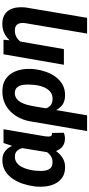

<svg xmlns="http://www.w3.org/2000/svg" viewBox="429 -1008 782 1680"><g transform="rotate(-90 820.0 -168.0)"><path d="M27.8 -246.6 29.3 -257.3Q35.2 -305.7 51.3 -356Q67.4 -406.2 95.9 -448.2Q124.5 -490.2 166.7 -515.1Q209 -540 266.6 -538.1Q305.2 -536.6 331.5 -518.3Q357.9 -500 374.5 -470.7Q391.1 -441.4 399.4 -406.2Q407.7 -371.1 410.2 -335.4Q412.6 -299.8 411.1 -269.5L409.2 -247.6Q401.9 -207 385.7 -161.4Q369.6 -115.7 343.5 -76.2Q317.4 -36.6 280 -12.5Q242.7 11.7 193.4 10.7Q140.6 9.3 106.4 -14.2Q72.3 -37.6 53.5 -75.2Q34.7 -112.8 29.1 -157.7Q23.4 -202.6 27.8 -246.6ZM167.5 -257.3 166.5 -247.1Q164.1 -225.1 164.1 -200.2Q164.1 -175.3 169.9 -152.6Q175.8 -129.9 191.2 -115.2Q206.5 -100.6 235.8 -99.6Q264.6 -98.1 286.9 -110.1Q309.1 -122.1 325 -142.8Q340.8 -163.6 350.8 -188.7Q360.8 -213.9 365.7 -238.8L370.6 -275.4Q372.1 -296.4 370.6 -322.5Q369.1 -348.6 361.6 -372.3Q354 -396 337.6 -411.9Q321.3 -427.7 293 -428.7Q259.8 -429.7 237.1 -413.3Q214.4 -397 200.2 -370.1Q186 -343.3 178.2 -313.2Q170.4 -283.2 167.5 -257.3ZM408.7 -528.3H529.3L467.8 -168Q467.3 -160.6 466.1 -150.4Q464.8 -140.1 465.3 -129.9Q465.8 -119.6 470.5 -112.3Q475.1 -105 486.3 -104Q488.8 -103.5 491.5 -104.2Q494.1 -105 496.6 -105.5L498.5 -1.5Q485.4 4.9 471.7 7.3Q458 9.8 442.9 9.3Q413.1 8.3 390.9 -4.2Q368.7 -16.6 354.5 -37.6Q340.3 -58.6 333.5 -84.7Q326.7 -110.8 327.1 -138.7L373.5 -422.9Z M513.2 203.1 596.2 -282.2Q604 -335.4 625.7 -382.3Q647.5 -429.2 681.9 -464.8Q716.3 -500.5 762.7 -520Q809.1 -539.6 866.7 -538.1Q924.3 -537.1 963.1 -512.7Q1002 -488.3 1023.9 -448.7Q1045.9 -409.2 1053 -360.6Q1060.1 -312 1055.2 -261.7L1053.7 -251Q1047.9 -203.6 1031.5 -156.5Q1015.1 -109.4 986.6 -71Q958 -32.7 917 -10.5Q876 11.7 820.8 10.3Q771 8.8 739.7 -15.4Q708.5 -39.6 691.9 -77.9Q675.3 -116.2 668.2 -159.9Q661.1 -203.6 660.2 -243.7Q667 -239.7 674.3 -235.8Q681.6 -231.9 689.2 -228.5Q696.8 -225.1 704.6 -221.7Q703.1 -190.4 710.2 -162.8Q717.3 -135.3 736.8 -117.7Q756.3 -100.1 792.5 -99.1Q823.7 -98.1 845.9 -111.8Q868.2 -125.5 882.8 -148.2Q897.5 -170.9 905.3 -198Q913.1 -225.1 916.5 -251.5L917.5 -261.7Q919.4 -282.2 920.2 -310.3Q920.9 -338.4 915.8 -365Q910.6 -391.6 895 -409.7Q879.4 -427.7 849.1 -429.2Q819.3 -430.2 798.3 -414.8Q777.3 -399.4 763.9 -374.3Q750.5 -349.1 742.9 -321.5Q735.4 -293.9 731.4 -270.5L650.9 203.1Z M1301.3 -407.7 1230.5 0H1093.3L1185.1 -528.3H1312.5ZM1253.9 -281.7 1226.6 -280.3Q1231.4 -327.1 1248 -373.5Q1264.6 -419.9 1293 -457.5Q1321.3 -495.1 1361.8 -517.3Q1402.3 -539.6 1456.1 -538.6Q1499.5 -537.6 1528.6 -520.8Q1557.6 -503.9 1573.5 -476.1Q1589.4 -448.2 1594.2 -412.8Q1599.1 -377.4 1595.2 -337.9L1503.9 203.1H1366.2L1457.5 -338.4Q1460 -356.4 1458.5 -372.3Q1457 -388.2 1450.7 -400.6Q1444.3 -413.1 1431.9 -420.4Q1419.4 -427.7 1398.9 -428.7Q1366.2 -430.2 1341.6 -418Q1316.9 -405.8 1299.3 -384.8Q1281.7 -363.8 1270.5 -336.7Q1259.3 -309.6 1253.9 -281.7Z"/></g></svg>

Font: Roboto
Style: Bold Italic
Weight: 700
Italic angle: -12°
Designer: Christian Robertson
Foundry: Google
Version: Version 3.0